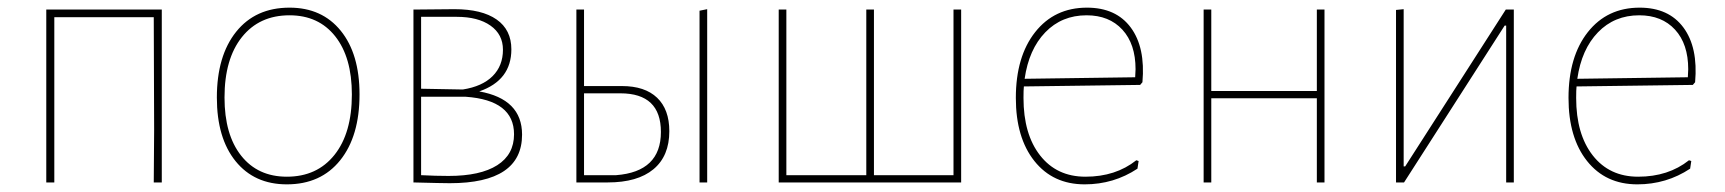

<svg xmlns="http://www.w3.org/2000/svg" viewBox="-20 -477 4511 502"><path d="M101 0V-452H403V0H382L383 -138L382 -432H122V0Z M737 -457Q822 -457 871 -396.5Q920 -336 920 -230Q920 -121 869.5 -58Q819 5 730 5Q645 5 596 -55.5Q547 -116 547 -222Q547 -331 597.5 -394Q648 -457 737 -457ZM737 -437Q658 -437 612.5 -380Q567 -323 567 -222Q567 -125 610.5 -70Q654 -15 730 -15Q809 -15 854.5 -72Q900 -129 900 -230Q900 -327 856.5 -382Q813 -437 737 -437Z M1061 0V-452L1168 -453Q1240 -453 1278.5 -426Q1317 -399 1317 -348Q1317 -267 1233 -238Q1345 -218 1345 -125Q1345 2 1156 2Q1137 2 1061 0ZM1174 -433H1081V-245L1190 -243Q1241 -251 1268 -278Q1295 -305 1295 -347Q1295 -387 1262.5 -410Q1230 -433 1174 -433ZM1198 -224H1081V-19Q1119 -17 1153 -17Q1236 -17 1280 -45Q1324 -73 1324 -126Q1324 -215 1198 -224Z M1809 0V-449L1829 -453V0ZM1487 0V-452H1507V-252H1606Q1666 -252 1698 -221.5Q1730 -191 1730 -134Q1730 -69 1688.5 -34.5Q1647 0 1569 0ZM1602 -233H1507V-19H1591Q1708 -28 1708 -132Q1708 -233 1602 -233Z M2016 0V-452H2036V-19H2245V-452H2265V-19H2473V-452H2493V0Z M2816 5Q2733 5 2684.5 -56Q2636 -117 2636 -221Q2636 -329 2686.5 -393Q2737 -457 2822 -457Q2898 -457 2936.5 -405Q2975 -353 2967 -262L2961 -255L2657 -251Q2656 -242 2656 -221Q2656 -126 2699.5 -70.5Q2743 -15 2818 -15Q2897 -15 2951 -58L2957 -56L2954 -36Q2892 5 2816 5ZM2821 -437Q2756 -437 2713 -392.5Q2670 -348 2659 -271L2948 -275L2949 -296Q2949 -362 2914.5 -399.5Q2880 -437 2821 -437Z M3127 0V-452H3147V-239H3423V-452H3443V0H3423V-220H3147V0Z M3630 0V-451L3650 -453V-42H3654L3917 -452H3938V0H3918V-410H3914L3651 0Z M4261 5Q4178 5 4129.5 -56Q4081 -117 4081 -221Q4081 -329 4131.5 -393Q4182 -457 4267 -457Q4343 -457 4381.5 -405Q4420 -353 4412 -262L4406 -255L4102 -251Q4101 -242 4101 -221Q4101 -126 4144.5 -70.5Q4188 -15 4263 -15Q4342 -15 4396 -58L4402 -56L4399 -36Q4337 5 4261 5ZM4266 -437Q4201 -437 4158 -392.5Q4115 -348 4104 -271L4393 -275L4394 -296Q4394 -362 4359.5 -399.5Q4325 -437 4266 -437Z"/></svg>

Font: Alegreya Sans SC Thin
Style: Regular
Weight: 100
Designer: Juan Pablo del Peral
Foundry: Huerta Tipografica
Version: Version 2.007